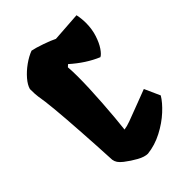

<svg xmlns="http://www.w3.org/2000/svg" viewBox="-227 -847 948 948"><g transform="rotate(-45 247.0 -373.0)"><path d="M251.5 -503.9Q251.5 -428.2 244.4 -325.2Q237.3 -222.2 229.5 -156.2Q248 -158.7 273.9 -168Q299.8 -177.2 360.4 -200.7Q412.1 -220.7 438.5 -230.5L475.1 -148.9Q457 -118.2 419.4 -83.5Q381.8 -48.8 331.3 -22.5Q280.8 3.9 227.1 9.8Q204.1 9.8 173.1 -7.3Q142.1 -24.4 113.8 -46.4Q97.7 -59.1 90.3 -70.1Q83 -81.1 81.1 -93.8Q75.2 -211.4 69.3 -299.3Q56.2 -505.4 43.5 -571.8Q40.5 -588.4 40.5 -627.9Q46.4 -650.4 68.6 -676.3Q90.8 -702.1 121.1 -723.9Q151.4 -745.6 180.2 -756.3Q203.1 -752 243.9 -737.8Q284.7 -723.6 306.6 -712.4L460.9 -723.1Q467.3 -692.9 467.3 -663.6Q467.3 -620.6 455.3 -583.7Q443.4 -546.9 427 -522.9Q410.6 -499 397.9 -493.2Q327.6 -522.5 260.7 -582L249 -571.3Q251.5 -541 251.5 -503.9Z"/></g></svg>

Font: Fruktur
Style: Regular
Weight: 400
Designer: Viktoriya Grabowska
Foundry: Viktoriya Grabowska
Version: Version 1.004; ttfautohint (v1.4.1)